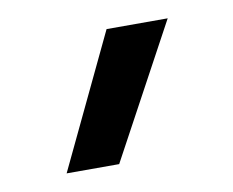

<svg xmlns="http://www.w3.org/2000/svg" viewBox="-41 -978 401 331"><g transform="rotate(-10 159.5 -812.5)"><path d="M52 -696 163 -929H270L144 -696Z"/></g></svg>

Font: Matangi SemiBold
Style: Regular
Weight: 600
Designer: Prashant Pant
Foundry: The Graphic Ant
Version: Version 3.002